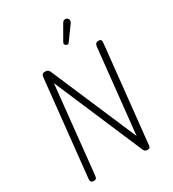

<svg xmlns="http://www.w3.org/2000/svg" viewBox="-294 -1460 1462 1619"><g transform="rotate(-30 436.5 -651.0)"><path d="M132 0Q114 0 106.5 -8.8Q99 -17.5 100.5 -33L199 -969Q201 -986.5 207.5 -995.2Q214 -1004 234.5 -1004Q253.5 -1004 262.8 -997Q272 -990 277 -977.5L632.5 -148L719 -969Q721 -986.5 729 -995.2Q737 -1004 757 -1004Q774.5 -1004 779.5 -994.2Q784.5 -984.5 782 -964L684 -32.5Q682 -14.5 677.2 -7.2Q672.5 0 655 0Q629 0 619 -23L251.5 -882.5L163.5 -36.5Q162 -22.5 157.2 -11.2Q152.5 0 132 0ZM501.5 -1110.5Q493.5 -1115.5 489.5 -1123Q485.5 -1130.5 494.5 -1146L571.5 -1280Q584 -1301.5 599.2 -1302.2Q614.5 -1303 623.5 -1295.5Q635 -1285 634.5 -1272.2Q634 -1259.5 625.5 -1247.5L533 -1119.5Q524 -1107 516.2 -1106.8Q508.5 -1106.5 501.5 -1110.5Z"/></g></svg>

Font: Edu SA Hand
Style: Regular
Weight: 400
Designer: Tina and Corey Anderson, Eben Sorkin, Mirko Velimirovic
Foundry: Google for Education
Version: Version 2.000